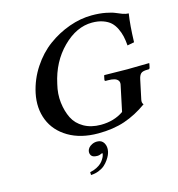

<svg xmlns="http://www.w3.org/2000/svg" viewBox="-126 -767 1025 1108"><g transform="rotate(-15 386.0 -213.5)"><path d="M363.8 53.2Q391.6 53.2 404.1 75Q416.5 96.7 410.6 125Q408.7 134.3 403.8 145.8Q398.9 157.2 388.4 172.4Q377.9 187.5 364.3 199.7Q350.6 211.9 328.6 220.9Q306.6 230 280.8 231L280.3 213.9Q302.7 209.5 320.6 200.2Q338.4 190.9 348.1 181.6Q357.9 172.4 364.7 161.1Q371.6 149.9 373.5 144.3Q375.5 138.7 376.5 134.8Q377.4 130.9 376.5 125Q357.9 133.8 345.7 133.8Q318.4 133.8 309.6 121.3Q300.8 108.9 304.2 92.8Q306.2 84 313 75.4Q319.8 66.9 333.5 60.1Q347.2 53.2 363.8 53.2ZM697.8 -229 673.3 -113.8Q669.4 -95.2 679.2 -85Q613.3 -37.6 543.5 -13.9Q473.6 9.8 383.8 9.8Q279.8 9.8 206.8 -33.4Q133.8 -76.7 105 -148.9Q76.2 -221.2 94.2 -308.1Q111.3 -387.7 155.8 -455.1Q200.2 -522.5 259.5 -565.9Q318.8 -609.4 387.2 -633.8Q455.6 -658.2 522.9 -658.2Q568.8 -658.2 605.2 -651.1Q641.6 -644 659.4 -636Q677.2 -627.9 696.8 -620.8Q716.3 -613.8 732.4 -613.8Q721.7 -546.9 718.8 -444.8L677.7 -437Q675.3 -467.8 669.9 -491.9Q664.6 -516.1 652.8 -540.5Q641.1 -564.9 623.8 -581.1Q606.4 -597.2 578.1 -607.2Q549.8 -617.2 513.2 -617.2Q420.4 -617.2 337.9 -535.2Q255.4 -453.1 228.5 -327.1Q214.4 -270.5 220.7 -217.5Q227.1 -164.6 247.3 -123.8Q267.6 -83 310.3 -58.6Q353 -34.2 411.1 -34.2Q490.7 -34.2 547.9 -74.2L580.6 -229Q583.5 -244.1 575.9 -253.9Q568.4 -263.7 553.5 -267.8Q538.6 -272 517.6 -272H503.9Q496.1 -272 497.6 -280.8L502.4 -304.2L504.9 -306.2Q601.6 -304.2 640.6 -304.2L771 -306.2L772.5 -304.2L767.6 -280.8Q765.6 -272 757.8 -272H752Q723.6 -272 713.1 -262Q702.6 -252 697.8 -229Z"/></g></svg>

Font: Linux Libertine Slanted
Style: Semibold Slanted
Weight: 600
Designer: Philipp H. Poll
Foundry: Philipp H. Poll
Version: Version 5.1.1